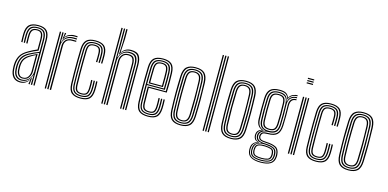

<svg xmlns="http://www.w3.org/2000/svg" viewBox="-84 -1298 3958 1959"><g transform="rotate(15 1894.5 -319.0)"><path d="M283.8 0V-474.8Q283.8 -539.5 258.9 -567.6Q234 -595.8 176.8 -595.8Q117.5 -595.8 90.9 -570.1Q64.2 -544.5 62 -485.8Q61.2 -465.2 61.6 -441.6Q62 -418 63 -395.5H49.8Q48.8 -419 48.4 -441.9Q48 -464.8 48.8 -486.2Q51 -550.8 80.8 -578.8Q110.5 -606.8 176.8 -606.8Q241.2 -606.8 269.1 -576.1Q297 -545.5 297 -474.8V0ZM257.2 0V-32L259.8 -100.5H256.8Q245.5 -64.5 218.6 -39.8Q191.8 -15 150 -15Q112.8 -15 90.8 -39.1Q68.8 -63.2 66 -108.5Q65 -122.8 64.6 -133.6Q64.2 -144.5 65 -155.5Q67.5 -203 85.8 -238Q104 -273 152.5 -299.2Q178.8 -313.2 207.5 -325.9Q236.2 -338.5 257.2 -345.8V-474.8Q257.2 -527.8 238.6 -550.6Q220 -573.5 176.8 -573.5Q131.2 -573.5 110.8 -552.9Q90.2 -532.2 88.5 -484.8Q87.8 -464.5 88.1 -441Q88.5 -417.5 89.2 -395.5H76.2Q75.2 -418 74.9 -441.9Q74.5 -465.8 75.2 -485.2Q77.2 -538.5 100.8 -561.5Q124.2 -584.5 176.8 -584.5Q227 -584.5 248.8 -559.1Q270.5 -533.8 270.5 -474.8V0ZM143.2 7Q96 7 69.5 -22.9Q43 -52.8 39.5 -106.8Q38.2 -121.5 38.1 -134.9Q38 -148.2 38.5 -157.5Q41.5 -210.8 63.9 -249.8Q86.2 -288.8 142.5 -320Q168 -334.2 187.8 -344.8Q207.5 -355.2 230.8 -364.2V-474.8Q230.8 -511.2 219.9 -531.2Q209 -551.2 176.8 -551.2Q143.8 -551.2 130 -534.9Q116.2 -518.5 115 -483.5Q114.5 -467.5 114.6 -445.8Q114.8 -424 115.8 -395.5H102.5Q101.5 -425.5 101.4 -446.2Q101.2 -467 101.8 -484.5Q103.2 -526.5 120.9 -544.4Q138.5 -562.2 176.8 -562.2Q215.8 -562.2 229.9 -540Q244 -517.8 244 -474.8V-355.2Q217 -345.2 193.1 -333.5Q169.2 -321.8 147.2 -309.5Q94.8 -280.8 74.6 -243.8Q54.5 -206.8 51.8 -156.5Q51.2 -144.2 51.5 -133Q51.8 -121.8 52.8 -107.8Q56 -57.5 80.4 -30.8Q104.8 -4 146.8 -4Q183.2 -4 208.9 -22.2Q234.5 -40.5 248 -69.5H251L245.5 -11.8V0H232V-4.5L240 -45.8H237.5Q222 -20.8 198.6 -6.9Q175.2 7 143.2 7ZM154 -26Q186.8 -26 209.6 -43Q232.5 -60 244.6 -85.4Q256.8 -110.8 256.8 -135.2V-334.5Q234.5 -326.2 207.9 -314.2Q181.2 -302.2 157.8 -289.2Q117.5 -266.2 98.8 -234.9Q80 -203.5 78 -153Q77.5 -141.5 78 -131.2Q78.5 -121 79.2 -109.8Q81.8 -68 101.6 -47Q121.5 -26 154 -26ZM156.8 -37.8Q127.8 -37.8 111.6 -57.8Q95.5 -77.8 92.5 -110.5Q90.5 -134.2 91.2 -152Q93.2 -199 109.8 -228.1Q126.2 -257.2 162.5 -279Q179.5 -289.2 201.1 -300.2Q222.8 -311.2 243.5 -320V-134Q243.5 -98.8 222.6 -68.2Q201.8 -37.8 156.8 -37.8ZM158.5 -48.5Q195.8 -48.5 213 -75.1Q230.2 -101.8 230.2 -133.2V-304.8Q213.8 -296.8 198.2 -288.1Q182.8 -279.5 167.2 -269Q135.2 -247.8 120.5 -221.9Q105.8 -196 104.5 -152.2Q103.8 -133.8 105.5 -112Q107.8 -84.5 121 -66.5Q134.2 -48.5 158.5 -48.5Z M448.8 -530.5 456.2 -588.2V-600H469.8V-595.5L460.2 -554.2H462.8Q476.2 -577.2 502.8 -589.2Q529.2 -601.2 558 -601.2Q570.2 -601.2 590.8 -600.2V-588.5Q574 -589.5 558.8 -589.5Q522.8 -589.5 495.5 -575.6Q468.2 -561.8 452.8 -530.5ZM430 0V-600H443.2V-568L440.2 -499.5H443.8Q470 -577.5 553 -577.5Q563 -577.5 573.6 -577.2Q584.2 -577 590.8 -576.8V-564.8Q583.8 -565 572.6 -565.2Q561.5 -565.5 550.8 -565.5Q514 -565.5 490.2 -550.2Q466.5 -535 455 -511.9Q443.5 -488.8 443.5 -464.8V0ZM403.5 0V-600H416.8V0ZM456.8 0V-466Q456.8 -501.8 479.2 -527.2Q501.8 -552.8 545.8 -552.8H590.8V-540.8Q580.2 -540.8 568.6 -540.8Q557 -540.8 545.8 -540.8Q506.8 -540.8 488.8 -519.5Q470.8 -498.2 470.8 -466.8V0Z M781 6.8Q717.5 6.8 686.1 -20Q654.8 -46.8 652.5 -114.5Q651 -163.5 650.4 -229.2Q649.8 -295 650.4 -362.5Q651 -430 652.8 -484Q655 -549.2 684.4 -578Q713.8 -606.8 780.2 -606.8Q844.5 -606.8 875 -579.6Q905.5 -552.5 906.8 -486.2Q907 -468 907 -443.4Q907 -418.8 905.8 -395.5H892.5Q893.8 -416.8 893.9 -441.1Q894 -465.5 893.5 -485.8Q892.2 -545 866.1 -570.4Q840 -595.8 780.2 -595.8Q719.8 -595.8 693.9 -569.1Q668 -542.5 666 -483.2Q664.2 -428.5 663.8 -362.2Q663.2 -296 663.8 -231.1Q664.2 -166.2 665.8 -115.5Q667.5 -54.5 695.4 -29.4Q723.2 -4.2 781 -4.2Q839.8 -4.2 865.5 -29.6Q891.2 -55 893.5 -115Q894.2 -134.5 894.1 -155.6Q894 -176.8 892.5 -206H905.8Q907 -182.8 907.4 -161.2Q907.8 -139.8 906.8 -114.5Q904.2 -49.8 875.5 -21.5Q846.8 6.8 781 6.8ZM781 -15.5Q728.8 -15.5 704.6 -38.9Q680.5 -62.2 679 -116Q677.5 -169.5 677 -236.4Q676.5 -303.2 677 -368.5Q677.5 -433.8 679 -482.5Q681 -540.8 705.8 -562.6Q730.5 -584.5 780.2 -584.5Q832.5 -584.5 855.9 -562.1Q879.2 -539.8 880.2 -485.2Q880.5 -467.5 880.5 -444.2Q880.5 -421 879.2 -395.5H866Q867.2 -422 867.2 -445.5Q867.2 -469 867 -485Q866.2 -534.8 845.6 -554.1Q825 -573.5 780.2 -573.5Q736.5 -573.5 715.2 -554Q694 -534.5 692.2 -481.8Q691.2 -451.2 690.6 -407Q690 -362.8 689.6 -312.2Q689.2 -261.8 689.8 -211.5Q690.2 -161.2 691.5 -118.8Q693.2 -67 714.2 -46.8Q735.2 -26.5 781 -26.5Q825.8 -26.5 845.5 -46.2Q865.2 -66 867 -115.5Q867.8 -134 867.6 -155.1Q867.5 -176.2 866 -206H879.2Q880.8 -174.5 880.9 -154.4Q881 -134.2 880.2 -115.5Q878 -61 855.8 -38.2Q833.5 -15.5 781 -15.5ZM781 -37.8Q741.8 -37.8 724.1 -55.2Q706.5 -72.8 705.2 -119Q703.8 -169.5 703.4 -233.6Q703 -297.8 703.5 -362.8Q704 -427.8 705.5 -481Q707 -527.5 724.5 -544.9Q742 -562.2 780.2 -562.2Q819.5 -562.2 836.4 -545Q853.2 -527.8 853.8 -484Q854 -466.2 854 -444.4Q854 -422.5 852.8 -395.5H839.5Q840.8 -423.2 840.8 -445.1Q840.8 -467 840.5 -483.8Q840 -520.5 827.1 -535.9Q814.2 -551.2 780.2 -551.2Q747.5 -551.2 733.6 -536Q719.8 -520.8 718.8 -480.5Q717.5 -433 716.9 -371.2Q716.2 -309.5 716.6 -243.8Q717 -178 718.8 -118.8Q719.8 -80 733.4 -64.4Q747 -48.8 781 -48.8Q814.5 -48.8 827 -64.2Q839.5 -79.8 840.5 -117.2Q841 -136.8 841 -156.4Q841 -176 839.5 -206H852.8Q854.2 -176.8 854.4 -155.4Q854.5 -134 853.8 -117Q852.2 -73 836.1 -55.4Q820 -37.8 781 -37.8Z M1251.8 0V-475.5Q1251.8 -532.8 1231.2 -564Q1210.8 -595.2 1152 -595.2Q1081.5 -595.2 1049.5 -530.5H1046L1051.8 -654.8V-800H1065.2V-696L1056.5 -554.2H1059Q1074 -579.2 1098.6 -593.1Q1123.2 -607 1155.5 -607Q1220 -607 1242.5 -573.2Q1265 -539.5 1265 -477.8V0ZM1000.5 0V-800H1013.8V0ZM1027 0V-800H1039.8V-602.5L1037.2 -499.5H1040.8Q1053.2 -538.5 1080.8 -560.9Q1108.2 -583.2 1148.8 -583Q1202.8 -582.8 1220.6 -553.9Q1238.5 -525 1238.5 -474.8V0H1225.2V-473.2Q1225.2 -520.5 1208.5 -545.9Q1191.8 -571.2 1144.8 -571.2Q1109.5 -571.2 1086.4 -554.8Q1063.2 -538.2 1051.8 -513.6Q1040.2 -489 1040.2 -464.8V0ZM1053.5 0V-466Q1053.5 -501.2 1075.1 -529.8Q1096.8 -558.2 1142 -558.2Q1183.2 -558.2 1197.8 -535.6Q1212.2 -513 1212.2 -471.2V0H1199V-470.5Q1199 -505.8 1187.2 -526.1Q1175.5 -546.5 1140.2 -546.5Q1103 -546.5 1085.1 -522.4Q1067.2 -498.2 1067.2 -466.8V0Z M1494 6.8Q1429.2 6.8 1397.9 -20.1Q1366.5 -47 1364.2 -114.5Q1362.8 -163.5 1362.1 -229.2Q1361.5 -295 1362.1 -362.5Q1362.8 -430 1364.5 -484Q1366.8 -549 1396.6 -577.9Q1426.5 -606.8 1493.5 -606.8Q1555.5 -606.8 1585.6 -579.8Q1615.8 -552.8 1618.5 -485.8Q1619.8 -459.5 1620.1 -403.4Q1620.5 -347.2 1617.5 -280H1428.2Q1428.2 -194 1430.5 -118.8Q1431.5 -80 1445.4 -64.4Q1459.2 -48.8 1494 -48.8Q1525.8 -48.8 1538.1 -63.2Q1550.5 -77.8 1552.2 -117.8Q1553.8 -153.2 1551.2 -206H1564.5Q1567 -152.5 1565.5 -117Q1563.8 -71.8 1548 -54.8Q1532.2 -37.8 1494 -37.8Q1452.8 -37.8 1435.5 -55.5Q1418.2 -73.2 1417 -117.8Q1416 -150.8 1415.5 -200.4Q1415 -250 1415 -291H1605Q1607.2 -353.2 1606.9 -406.2Q1606.5 -459.2 1605.2 -485.5Q1602.8 -548.5 1574.9 -572.1Q1547 -595.8 1493.5 -595.8Q1432 -595.8 1405.9 -568.9Q1379.8 -542 1377.8 -483.2Q1376 -428.5 1375.5 -362.2Q1375 -296 1375.5 -231Q1376 -166 1377.5 -115.5Q1379.5 -53.8 1407.2 -29Q1435 -4.2 1494 -4.2Q1552.2 -4.2 1577.4 -29.2Q1602.5 -54.2 1605.2 -115.2Q1607 -151.5 1604.2 -206H1617.5Q1618.8 -183 1619.1 -158.5Q1619.5 -134 1618.5 -114.5Q1615.8 -48.5 1587.4 -20.9Q1559 6.8 1494 6.8ZM1494 -15.5Q1440.2 -15.5 1416.4 -37.9Q1392.5 -60.2 1390.8 -116Q1389 -169.5 1388.6 -236.2Q1388.2 -303 1388.8 -368.2Q1389.2 -433.5 1390.8 -482.2Q1392.8 -539.2 1417.2 -561.9Q1441.8 -584.5 1493.5 -584.5Q1541.2 -584.5 1565.5 -563.2Q1589.8 -542 1592 -485Q1593 -462.8 1593.5 -413.6Q1594 -364.5 1592 -302.2H1401.8Q1401.8 -249.2 1402.1 -207.8Q1402.5 -166.2 1403.2 -117Q1404 -68 1424 -47.2Q1444 -26.5 1494 -26.5Q1538.5 -26.5 1557.5 -45.9Q1576.5 -65.2 1578.8 -116.2Q1580.2 -152.2 1577.8 -206H1591Q1593.5 -153.2 1592 -115.8Q1589.5 -59.8 1567.8 -37.6Q1546 -15.5 1494 -15.5ZM1401.8 -313.2H1579Q1580.8 -367.5 1580.2 -415.2Q1579.8 -463 1578.8 -484.5Q1576.5 -535 1556.2 -554.2Q1536 -573.5 1493.5 -573.5Q1448.2 -573.5 1427 -553.4Q1405.8 -533.2 1404 -481.8Q1403 -452.2 1402.5 -405.6Q1402 -359 1401.8 -313.2ZM1415 -324.5Q1415.2 -357.8 1415.6 -398.9Q1416 -440 1417.2 -481Q1418.8 -526.2 1436.2 -544.2Q1453.8 -562.2 1493.5 -562.2Q1530.8 -562.2 1547.2 -544.8Q1563.8 -527.2 1565.5 -483.8Q1566.2 -465.2 1566.9 -422.6Q1567.5 -380 1565.8 -324.5ZM1428.5 -335.5H1552.8Q1554 -384.5 1553.5 -425.5Q1553 -466.5 1552.2 -483.2Q1550.8 -522 1537.2 -536.6Q1523.8 -551.2 1493.5 -551.2Q1460 -551.2 1445.8 -535.8Q1431.5 -520.2 1430.5 -480.5Q1429.5 -447.8 1429 -412.2Q1428.5 -376.8 1428.5 -335.5Z M1838.2 6.8Q1771 6.8 1741 -23.8Q1711 -54.2 1708.5 -122.5Q1705 -216.8 1705 -302.1Q1705 -387.5 1708.5 -478.2Q1711.2 -549.8 1743.1 -578.2Q1775 -606.8 1838.2 -606.8Q1905.5 -606.8 1935.2 -576.1Q1965 -545.5 1967.8 -477.2Q1971 -383 1971 -297.5Q1971 -212 1967.8 -121.8Q1965 -50.5 1933.1 -21.9Q1901.2 6.8 1838.2 6.8ZM1838.2 -4.2Q1893.2 -4.2 1922.5 -29.8Q1951.8 -55.2 1954.5 -121.8Q1957.8 -212 1957.9 -296Q1958 -380 1954.2 -476.5Q1952 -537.8 1926 -566.8Q1900 -595.8 1838.2 -595.8Q1779.2 -595.8 1751.6 -568.2Q1724 -540.8 1721.5 -475.5Q1718.5 -394.8 1718.2 -307.5Q1718 -220.2 1721.8 -122Q1724.2 -55.5 1753.5 -29.9Q1782.8 -4.2 1838.2 -4.2ZM1838.2 -15.5Q1785.5 -15.5 1761.2 -40.8Q1737 -66 1734.8 -125Q1731.8 -205.5 1731.6 -295.8Q1731.5 -386 1734.8 -475.2Q1737 -535.2 1761.9 -559.9Q1786.8 -584.5 1838.2 -584.5Q1887.5 -584.5 1913.2 -561Q1939 -537.5 1941 -477.5Q1944.2 -386.2 1944.5 -300.1Q1944.8 -214 1941.5 -124.8Q1939 -64.5 1914.1 -40Q1889.2 -15.5 1838.2 -15.5ZM1838.2 -26.5Q1882.5 -26.5 1904.2 -48.5Q1926 -70.5 1928.2 -125Q1931 -201 1931.2 -290Q1931.5 -379 1928 -474.5Q1926.2 -529.8 1904 -551.6Q1881.8 -573.5 1838.2 -573.5Q1793.8 -573.5 1771.9 -551.4Q1750 -529.2 1748 -474.8Q1745.2 -398 1744.9 -309.2Q1744.5 -220.5 1748 -125Q1750 -69.2 1772.6 -47.9Q1795.2 -26.5 1838.2 -26.5ZM1838.2 -37.8Q1802 -37.8 1782.5 -56.6Q1763 -75.5 1761.2 -125.2Q1755 -299 1761.2 -474Q1763 -521.8 1781.2 -542Q1799.5 -562.2 1838.2 -562.2Q1874.5 -562.2 1893.8 -543.2Q1913 -524.2 1914.8 -474.5Q1917.8 -387 1917.9 -298.4Q1918 -209.8 1914.8 -125.8Q1913 -77.2 1894.5 -57.5Q1876 -37.8 1838.2 -37.8ZM1838.2 -48.8Q1870.5 -48.8 1885.2 -66.9Q1900 -85 1901.5 -126.2Q1904.2 -205.5 1904.6 -291.6Q1905 -377.8 1901.5 -474Q1900.2 -517.5 1884.2 -534.4Q1868.2 -551.2 1838.2 -551.2Q1805.5 -551.2 1790.8 -532.9Q1776 -514.5 1774.5 -473.5Q1771.2 -386.2 1771.2 -303.6Q1771.2 -221 1774.5 -125.8Q1776 -82.2 1792 -65.5Q1808 -48.8 1838.2 -48.8Z M2123.8 0V-800H2137V0ZM2070.8 0V-800H2084V0ZM2097.2 0V-800H2110.5V0Z M2370 6.8Q2302.8 6.8 2272.8 -23.8Q2242.8 -54.2 2240.2 -122.5Q2236.8 -216.8 2236.8 -302.1Q2236.8 -387.5 2240.2 -478.2Q2243 -549.8 2274.9 -578.2Q2306.8 -606.8 2370 -606.8Q2437.2 -606.8 2467 -576.1Q2496.8 -545.5 2499.5 -477.2Q2502.8 -383 2502.8 -297.5Q2502.8 -212 2499.5 -121.8Q2496.8 -50.5 2464.9 -21.9Q2433 6.8 2370 6.8ZM2370 -4.2Q2425 -4.2 2454.2 -29.8Q2483.5 -55.2 2486.2 -121.8Q2489.5 -212 2489.6 -296Q2489.8 -380 2486 -476.5Q2483.8 -537.8 2457.8 -566.8Q2431.8 -595.8 2370 -595.8Q2311 -595.8 2283.4 -568.2Q2255.8 -540.8 2253.2 -475.5Q2250.2 -394.8 2250 -307.5Q2249.8 -220.2 2253.5 -122Q2256 -55.5 2285.2 -29.9Q2314.5 -4.2 2370 -4.2ZM2370 -15.5Q2317.2 -15.5 2293 -40.8Q2268.8 -66 2266.5 -125Q2263.5 -205.5 2263.4 -295.8Q2263.2 -386 2266.5 -475.2Q2268.8 -535.2 2293.6 -559.9Q2318.5 -584.5 2370 -584.5Q2419.2 -584.5 2445 -561Q2470.8 -537.5 2472.8 -477.5Q2476 -386.2 2476.2 -300.1Q2476.5 -214 2473.2 -124.8Q2470.8 -64.5 2445.9 -40Q2421 -15.5 2370 -15.5ZM2370 -26.5Q2414.2 -26.5 2436 -48.5Q2457.8 -70.5 2460 -125Q2462.8 -201 2463 -290Q2463.2 -379 2459.8 -474.5Q2458 -529.8 2435.8 -551.6Q2413.5 -573.5 2370 -573.5Q2325.5 -573.5 2303.6 -551.4Q2281.8 -529.2 2279.8 -474.8Q2277 -398 2276.6 -309.2Q2276.2 -220.5 2279.8 -125Q2281.8 -69.2 2304.4 -47.9Q2327 -26.5 2370 -26.5ZM2370 -37.8Q2333.8 -37.8 2314.2 -56.6Q2294.8 -75.5 2293 -125.2Q2286.8 -299 2293 -474Q2294.8 -521.8 2313 -542Q2331.2 -562.2 2370 -562.2Q2406.2 -562.2 2425.5 -543.2Q2444.8 -524.2 2446.5 -474.5Q2449.5 -387 2449.6 -298.4Q2449.8 -209.8 2446.5 -125.8Q2444.8 -77.2 2426.2 -57.5Q2407.8 -37.8 2370 -37.8ZM2370 -48.8Q2402.2 -48.8 2417 -66.9Q2431.8 -85 2433.2 -126.2Q2436 -205.5 2436.4 -291.6Q2436.8 -377.8 2433.2 -474Q2432 -517.5 2416 -534.4Q2400 -551.2 2370 -551.2Q2337.2 -551.2 2322.5 -532.9Q2307.8 -514.5 2306.2 -473.5Q2303 -386.2 2303 -303.6Q2303 -221 2306.2 -125.8Q2307.8 -82.2 2323.8 -65.5Q2339.8 -48.8 2370 -48.8Z M2724.8 162Q2659.5 162 2621.6 139.5Q2583.8 117 2581.8 63.2Q2581.5 55.8 2581.9 50Q2582.2 44.2 2582.8 38.5Q2584.5 11.8 2601.5 -6.9Q2618.5 -25.5 2642.5 -31V-33.8Q2618.8 -42 2610.1 -56.1Q2601.5 -70.2 2599.8 -87Q2599.2 -94 2599.8 -102.8Q2603 -147.2 2648.8 -163V-166.5Q2625.2 -175.8 2610 -199.1Q2594.8 -222.5 2593.2 -262.2Q2591.2 -316.5 2591.2 -366.5Q2591.2 -416.5 2593.2 -483.5Q2595.5 -550.2 2626.6 -578.5Q2657.8 -606.8 2725 -606.8Q2771.8 -606.8 2793.9 -592.8Q2816 -578.8 2825 -551.5H2827.8Q2840.2 -577.2 2867.5 -588.9Q2894.8 -600.5 2915.8 -600V-589Q2877.2 -588.5 2855.1 -571.9Q2833 -555.2 2826.2 -531.8H2823.5Q2816.5 -563.8 2795.2 -579.8Q2774 -595.8 2725 -595.8Q2662.2 -595.8 2635.5 -569Q2608.8 -542.2 2606.5 -483.8Q2604.8 -426.5 2604.4 -377.9Q2604 -329.2 2606.5 -262.2Q2608.2 -219 2624.9 -196Q2641.5 -173 2669.2 -166.5V-163Q2640.8 -155.8 2626.9 -140.2Q2613 -124.8 2611.2 -103.2Q2610.8 -96.5 2610.8 -94.5Q2610.8 -92.5 2611.2 -86.8Q2612.8 -69 2622.9 -55Q2633 -41 2661.5 -34V-31.2Q2632.5 -25.2 2614.4 -8.1Q2596.2 9 2594 38.8Q2593 45.2 2592.5 50.1Q2592 55 2592.5 63.2Q2594.8 114 2629.2 133.1Q2663.8 152.2 2724.8 152.2Q2786.5 152.2 2821 133.1Q2855.5 114 2859.5 63.2Q2860.5 52.2 2859.2 38Q2856 -11.8 2822.1 -28.2Q2788.2 -44.8 2726.8 -47Q2681 -48.8 2664.9 -58.8Q2648.8 -68.8 2645.5 -86.2Q2643.2 -96.2 2644.5 -103Q2647.8 -127.2 2663.8 -138.6Q2679.8 -150 2725 -149.8Q2780.2 -149.2 2809.6 -173.4Q2839 -197.5 2841.8 -260.8Q2843.5 -300.5 2844 -333.8Q2844.5 -367 2844 -401.9Q2843.5 -436.8 2842.8 -481.5Q2842 -514.5 2859.5 -536.4Q2877 -558.2 2915.8 -557.2V-546.2Q2853.8 -546.8 2855 -473.2Q2856 -414.2 2856.2 -365.9Q2856.5 -317.5 2854 -261.8Q2851 -195.2 2821 -167Q2791 -138.8 2725 -138.5Q2680.8 -138.5 2669.8 -128.8Q2658.8 -119 2656.5 -100.8Q2655.8 -95.2 2657 -90.2Q2659.8 -74 2673.4 -66.8Q2687 -59.5 2726.8 -57.8Q2795 -55.2 2831.4 -36.1Q2867.8 -17 2871.5 38.5Q2872.2 47 2872.1 51.2Q2872 55.5 2871.5 63.2Q2868 116.8 2830.6 139.4Q2793.2 162 2724.8 162ZM2724.8 142.5Q2667.8 142.5 2636.1 126.5Q2604.5 110.5 2602.2 63.5Q2602 56 2602.2 50.4Q2602.5 44.8 2603.2 38.5Q2608.2 -22.2 2680.8 -31.5V-34.2Q2648.8 -39.5 2636.4 -53.2Q2624 -67 2621.2 -86.8Q2620.5 -92.8 2620.6 -95.1Q2620.8 -97.5 2621 -103.2Q2622.5 -125.8 2638.1 -142.1Q2653.8 -158.5 2689.8 -164V-166.8Q2655.2 -173.2 2638.4 -195.5Q2621.5 -217.8 2619.8 -263Q2617.8 -311.8 2617.6 -364.8Q2617.5 -417.8 2619.8 -482.8Q2621.8 -540.2 2647.5 -562.4Q2673.2 -584.5 2725 -584.5Q2772 -584.5 2793.5 -567Q2815 -549.5 2821.5 -509.2H2824.2Q2840.8 -578.2 2915.8 -579V-568Q2873.8 -568.5 2850.9 -544.5Q2828 -520.5 2829.5 -477.2Q2831.5 -416.8 2831.5 -364.5Q2831.5 -312.2 2829.5 -263.5Q2826.8 -203.5 2800.1 -181.8Q2773.5 -160 2725 -160.2Q2682.8 -160.5 2659.9 -145.1Q2637 -129.8 2634 -105.2Q2632.8 -95.2 2634 -87.2Q2637.2 -64.8 2656.9 -52.5Q2676.5 -40.2 2726.8 -38.5Q2782.8 -36.5 2814.6 -21Q2846.5 -5.5 2849 38.5Q2849.5 45.5 2849.6 50.4Q2849.8 55.2 2849.2 63.5Q2845.8 109.2 2813.5 125.9Q2781.2 142.5 2724.8 142.5ZM2725 -172.8Q2770.5 -172.8 2792.5 -192.8Q2814.5 -212.8 2816.8 -264Q2818.5 -308.5 2818.8 -364.4Q2819 -420.2 2817 -482.2Q2815.2 -533.5 2792.5 -553.5Q2769.8 -573.5 2725 -573.5Q2678 -573.5 2656.4 -553Q2634.8 -532.5 2633 -482Q2630.8 -422.5 2630.9 -368.1Q2631 -313.8 2633 -263.8Q2635 -214.2 2656.6 -193.5Q2678.2 -172.8 2725 -172.8ZM2725 -183.8Q2686.8 -183.8 2667.4 -200.6Q2648 -217.5 2646.2 -264.2Q2644.2 -313.8 2644.2 -371.2Q2644.2 -428.8 2646.2 -481.5Q2647.8 -528 2666.8 -545.1Q2685.8 -562.2 2725 -562.2Q2765.5 -562.2 2783.9 -544.6Q2802.2 -527 2803.8 -482Q2805.8 -423.5 2805.6 -367.9Q2805.5 -312.2 2803.5 -264.8Q2801.2 -219 2782.6 -201.4Q2764 -183.8 2725 -183.8ZM2725 -195Q2758.2 -195 2773.2 -210.4Q2788.2 -225.8 2790.2 -265.5Q2792 -313.2 2792.2 -370.1Q2792.5 -427 2790.5 -481.2Q2789 -521.2 2773.9 -536.2Q2758.8 -551.2 2725 -551.2Q2691.8 -551.2 2676.4 -536.2Q2661 -521.2 2659.5 -480.8Q2657.5 -428.2 2657.5 -372.1Q2657.5 -316 2659.5 -265Q2661 -224.2 2676.9 -209.6Q2692.8 -195 2725 -195ZM2724.8 132.2Q2779.2 132.2 2806.9 117.6Q2834.5 103 2836.8 63.5Q2837.5 52.2 2836.2 38.5Q2833.5 -1.8 2805 -13.5Q2776.5 -25.2 2726.8 -28.2Q2674.5 -31.5 2646.9 -15.9Q2619.2 -0.2 2614.8 38.2Q2612.8 51.5 2613.2 63.8Q2615.8 105.5 2645.1 118.9Q2674.5 132.2 2724.8 132.2ZM2724.8 122.8Q2678.8 122.8 2652.8 111.5Q2626.8 100.2 2624.5 63.8Q2623.5 50 2625 37.8Q2628.2 1.2 2655.1 -10Q2682 -21.2 2727.5 -19.5Q2770.8 -17.8 2796.8 -8.1Q2822.8 1.5 2825.2 38.5Q2826.2 46.5 2826.1 51.9Q2826 57.2 2825.5 63.8Q2823 100.5 2796.6 111.6Q2770.2 122.8 2724.8 122.8ZM2724.8 112.5Q2762.5 112.5 2786.4 104.4Q2810.2 96.2 2813 63.8Q2814.5 53 2812.5 38.5Q2810.5 7 2786.9 -0.2Q2763.2 -7.5 2726.8 -9Q2686 -10.8 2662.2 -1.5Q2638.5 7.8 2637 38.5Q2634.5 51 2636.5 63.8Q2638.8 95.8 2662.2 104.1Q2685.8 112.5 2724.8 112.5Z M2971.5 -788.2V-800H3037.8V-788.2ZM2971.5 -764.5V-776.2H3037.8V-764.5ZM2971.5 -740.8V-752.8H3037.8V-740.8ZM3024.8 0V-600H3038V0ZM2971.5 0V-600H2985V0ZM2998.2 0V-600H3011.5V0Z M3268.5 6.8Q3205 6.8 3173.6 -20Q3142.2 -46.8 3140 -114.5Q3138.5 -163.5 3137.9 -229.2Q3137.2 -295 3137.9 -362.5Q3138.5 -430 3140.2 -484Q3142.5 -549.2 3171.9 -578Q3201.2 -606.8 3267.8 -606.8Q3332 -606.8 3362.5 -579.6Q3393 -552.5 3394.2 -486.2Q3394.5 -468 3394.5 -443.4Q3394.5 -418.8 3393.2 -395.5H3380Q3381.2 -416.8 3381.4 -441.1Q3381.5 -465.5 3381 -485.8Q3379.8 -545 3353.6 -570.4Q3327.5 -595.8 3267.8 -595.8Q3207.2 -595.8 3181.4 -569.1Q3155.5 -542.5 3153.5 -483.2Q3151.8 -428.5 3151.2 -362.2Q3150.8 -296 3151.2 -231.1Q3151.8 -166.2 3153.2 -115.5Q3155 -54.5 3182.9 -29.4Q3210.8 -4.2 3268.5 -4.2Q3327.2 -4.2 3353 -29.6Q3378.8 -55 3381 -115Q3381.8 -134.5 3381.6 -155.6Q3381.5 -176.8 3380 -206H3393.2Q3394.5 -182.8 3394.9 -161.2Q3395.2 -139.8 3394.2 -114.5Q3391.8 -49.8 3363 -21.5Q3334.2 6.8 3268.5 6.8ZM3268.5 -15.5Q3216.2 -15.5 3192.1 -38.9Q3168 -62.2 3166.5 -116Q3165 -169.5 3164.5 -236.4Q3164 -303.2 3164.5 -368.5Q3165 -433.8 3166.5 -482.5Q3168.5 -540.8 3193.2 -562.6Q3218 -584.5 3267.8 -584.5Q3320 -584.5 3343.4 -562.1Q3366.8 -539.8 3367.8 -485.2Q3368 -467.5 3368 -444.2Q3368 -421 3366.8 -395.5H3353.5Q3354.8 -422 3354.8 -445.5Q3354.8 -469 3354.5 -485Q3353.8 -534.8 3333.1 -554.1Q3312.5 -573.5 3267.8 -573.5Q3224 -573.5 3202.8 -554Q3181.5 -534.5 3179.8 -481.8Q3178.8 -451.2 3178.1 -407Q3177.5 -362.8 3177.1 -312.2Q3176.8 -261.8 3177.2 -211.5Q3177.8 -161.2 3179 -118.8Q3180.8 -67 3201.8 -46.8Q3222.8 -26.5 3268.5 -26.5Q3313.2 -26.5 3333 -46.2Q3352.8 -66 3354.5 -115.5Q3355.2 -134 3355.1 -155.1Q3355 -176.2 3353.5 -206H3366.8Q3368.2 -174.5 3368.4 -154.4Q3368.5 -134.2 3367.8 -115.5Q3365.5 -61 3343.2 -38.2Q3321 -15.5 3268.5 -15.5ZM3268.5 -37.8Q3229.2 -37.8 3211.6 -55.2Q3194 -72.8 3192.8 -119Q3191.2 -169.5 3190.9 -233.6Q3190.5 -297.8 3191 -362.8Q3191.5 -427.8 3193 -481Q3194.5 -527.5 3212 -544.9Q3229.5 -562.2 3267.8 -562.2Q3307 -562.2 3323.9 -545Q3340.8 -527.8 3341.2 -484Q3341.5 -466.2 3341.5 -444.4Q3341.5 -422.5 3340.2 -395.5H3327Q3328.2 -423.2 3328.2 -445.1Q3328.2 -467 3328 -483.8Q3327.5 -520.5 3314.6 -535.9Q3301.8 -551.2 3267.8 -551.2Q3235 -551.2 3221.1 -536Q3207.2 -520.8 3206.2 -480.5Q3205 -433 3204.4 -371.2Q3203.8 -309.5 3204.1 -243.8Q3204.5 -178 3206.2 -118.8Q3207.2 -80 3220.9 -64.4Q3234.5 -48.8 3268.5 -48.8Q3302 -48.8 3314.5 -64.2Q3327 -79.8 3328 -117.2Q3328.5 -136.8 3328.5 -156.4Q3328.5 -176 3327 -206H3340.2Q3341.8 -176.8 3341.9 -155.4Q3342 -134 3341.2 -117Q3339.8 -73 3323.6 -55.4Q3307.5 -37.8 3268.5 -37.8Z M3611.5 6.8Q3544.2 6.8 3514.2 -23.8Q3484.2 -54.2 3481.8 -122.5Q3478.2 -216.8 3478.2 -302.1Q3478.2 -387.5 3481.8 -478.2Q3484.5 -549.8 3516.4 -578.2Q3548.2 -606.8 3611.5 -606.8Q3678.8 -606.8 3708.5 -576.1Q3738.2 -545.5 3741 -477.2Q3744.2 -383 3744.2 -297.5Q3744.2 -212 3741 -121.8Q3738.2 -50.5 3706.4 -21.9Q3674.5 6.8 3611.5 6.8ZM3611.5 -4.2Q3666.5 -4.2 3695.8 -29.8Q3725 -55.2 3727.8 -121.8Q3731 -212 3731.1 -296Q3731.2 -380 3727.5 -476.5Q3725.2 -537.8 3699.2 -566.8Q3673.2 -595.8 3611.5 -595.8Q3552.5 -595.8 3524.9 -568.2Q3497.2 -540.8 3494.8 -475.5Q3491.8 -394.8 3491.5 -307.5Q3491.2 -220.2 3495 -122Q3497.5 -55.5 3526.8 -29.9Q3556 -4.2 3611.5 -4.2ZM3611.5 -15.5Q3558.8 -15.5 3534.5 -40.8Q3510.2 -66 3508 -125Q3505 -205.5 3504.9 -295.8Q3504.8 -386 3508 -475.2Q3510.2 -535.2 3535.1 -559.9Q3560 -584.5 3611.5 -584.5Q3660.8 -584.5 3686.5 -561Q3712.2 -537.5 3714.2 -477.5Q3717.5 -386.2 3717.8 -300.1Q3718 -214 3714.8 -124.8Q3712.2 -64.5 3687.4 -40Q3662.5 -15.5 3611.5 -15.5ZM3611.5 -26.5Q3655.8 -26.5 3677.5 -48.5Q3699.2 -70.5 3701.5 -125Q3704.2 -201 3704.5 -290Q3704.8 -379 3701.2 -474.5Q3699.5 -529.8 3677.2 -551.6Q3655 -573.5 3611.5 -573.5Q3567 -573.5 3545.1 -551.4Q3523.2 -529.2 3521.2 -474.8Q3518.5 -398 3518.1 -309.2Q3517.8 -220.5 3521.2 -125Q3523.2 -69.2 3545.9 -47.9Q3568.5 -26.5 3611.5 -26.5ZM3611.5 -37.8Q3575.2 -37.8 3555.8 -56.6Q3536.2 -75.5 3534.5 -125.2Q3528.2 -299 3534.5 -474Q3536.2 -521.8 3554.5 -542Q3572.8 -562.2 3611.5 -562.2Q3647.8 -562.2 3667 -543.2Q3686.2 -524.2 3688 -474.5Q3691 -387 3691.1 -298.4Q3691.2 -209.8 3688 -125.8Q3686.2 -77.2 3667.8 -57.5Q3649.2 -37.8 3611.5 -37.8ZM3611.5 -48.8Q3643.8 -48.8 3658.5 -66.9Q3673.2 -85 3674.8 -126.2Q3677.5 -205.5 3677.9 -291.6Q3678.2 -377.8 3674.8 -474Q3673.5 -517.5 3657.5 -534.4Q3641.5 -551.2 3611.5 -551.2Q3578.8 -551.2 3564 -532.9Q3549.2 -514.5 3547.8 -473.5Q3544.5 -386.2 3544.5 -303.6Q3544.5 -221 3547.8 -125.8Q3549.2 -82.2 3565.2 -65.5Q3581.2 -48.8 3611.5 -48.8Z"/></g></svg>

Font: Big Shoulders Inline Display
Style: Regular
Weight: 400
Designer: Patric King
Foundry: XO Type Co
Version: Version 1.000